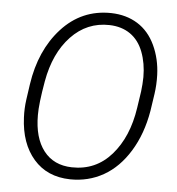

<svg xmlns="http://www.w3.org/2000/svg" viewBox="-52 -770 766 829"><g transform="rotate(5 330.5 -355.5)"><path d="M281.7 9.8Q182.1 7.8 123.8 -59.3Q65.4 -126.5 60.5 -238.8Q58.6 -277.8 64 -316.4L73.7 -383.8Q95.7 -532.7 181.2 -627Q268.6 -723.1 397 -720.7Q462.4 -719.2 511.5 -688.7Q560.5 -658.2 587.9 -599.9Q615.2 -541.5 617.7 -471.7Q619.1 -429.7 613.3 -389.6L602.1 -314.5Q585 -213.9 538.8 -138.7Q492.7 -63.5 426.8 -26.1Q360.8 11.2 281.7 9.8ZM554.7 -395Q558.6 -425.8 559.1 -457.5Q559.1 -517.1 540.5 -565.9Q522 -614.7 484.6 -640.9Q447.3 -667 394 -668.5Q296.4 -670.9 227.5 -598.4Q158.7 -525.9 136.7 -402.3Q119.1 -302.2 119.6 -254.4Q119.6 -155.8 162.8 -100.1Q206.1 -44.4 284.7 -42.5Q388.7 -40 456.8 -117.7Q524.9 -195.3 543.9 -322.8Z"/></g></svg>

Font: RobotoInd Light
Style: Italic
Weight: 300
Italic angle: -12°
Designer: Google
Version: Version 2.001151; 2014